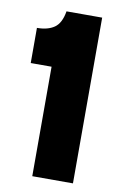

<svg xmlns="http://www.w3.org/2000/svg" viewBox="-78 -706 481 753"><g transform="rotate(10 162.5 -330.0)"><path d="M105 0V-436H22V-576Q65 -576 91 -594Q117 -612 125 -660H267V0Z"/></g></svg>

Font: Bricolage Grotesque 24pt SemiCondensed ExtraBold
Style: Regular
Weight: 800
Width: 4
Designer: Mathieu Triay
Foundry: Atelier Triay
Version: Version 1.001;gftools[0.9.33.dev8+g029e19f]